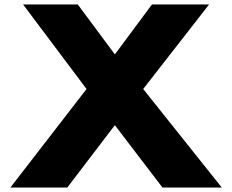

<svg xmlns="http://www.w3.org/2000/svg" viewBox="-20 -845 1046 865"><path d="M979.3 0 625.1 -444 922.1 -825H664.7L497.5 -600L330.3 -825H83.9L369.9 -444L26.7 0H283L497.5 -281L712 0Z"/></svg>

Font: Hussar
Style: BdWide
Weight: 700
Foundry: Cannot Into Space Fonts
Version: Version 2.00